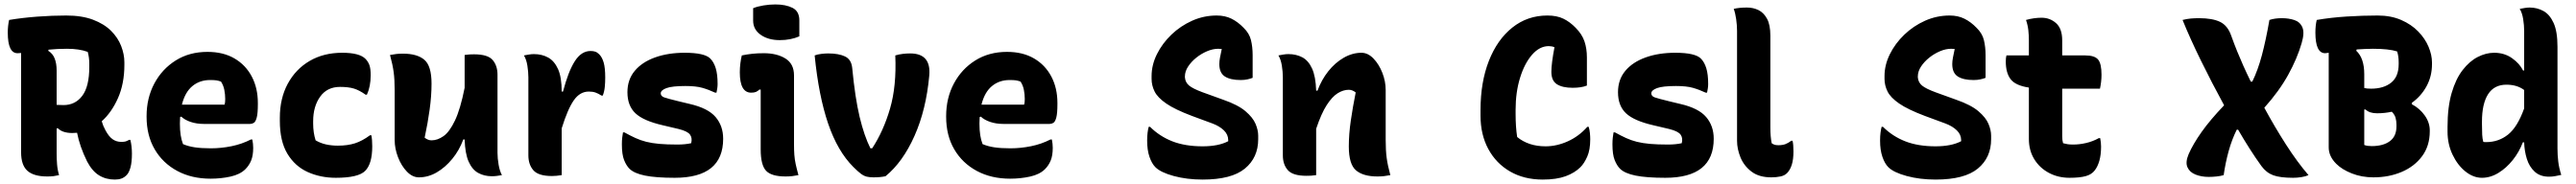

<svg xmlns="http://www.w3.org/2000/svg" viewBox="-20 -790 11600 830"><path d="M246 0Q233 3 221.5 4.5Q210 6 193 6Q132 6 103.5 -19.5Q75 -45 75 -103V-551Q64 -550 59 -550Q15 -550 15 -643Q15 -673 21 -700Q81 -710 148 -715Q215 -720 278 -720Q349 -720 399 -701Q449 -682 480 -651Q511 -620 525.5 -582.5Q540 -545 540 -509V-498Q540 -412 511 -347Q482 -282 438 -243Q444 -222 455 -202Q470 -174 487 -162Q504 -150 526 -150Q539 -150 545.5 -152Q552 -154 561 -159H567Q574 -130 574 -97Q574 -59 567.5 -35Q561 -11 550 0Q539 11 526.5 15.5Q514 20 497 20Q457 20 426 1Q395 -18 372 -62Q339 -129 327 -191Q316 -190 305 -190Q285 -190 268.5 -195Q252 -200 241 -211H235V-96Q235 -73 237 -48Q239 -23 246 0ZM235 -472V-317Q246 -316 266 -316Q319 -316 350.5 -358Q382 -400 382 -488V-503Q382 -531 375 -556Q337 -570 282 -570Q260 -570 239 -569Q218 -568 199 -566L197 -561Q217 -549 226 -526.5Q235 -504 235 -472Z M914 -556Q985 -556 1035.5 -526.5Q1086 -497 1113.5 -445Q1141 -393 1141 -325V-320Q1141 -279 1136 -260Q1131 -241 1123 -236Q1115 -231 1106 -231H898Q865 -231 838.5 -240Q812 -249 796 -264L791 -262Q790 -249 790 -234V-231Q790 -203 793.5 -180.5Q797 -158 804 -140Q827 -130 856.5 -125.5Q886 -121 929 -121Q976 -121 1022.5 -130.5Q1069 -140 1110 -161H1116Q1118 -151 1119 -141.5Q1120 -132 1120 -123Q1120 -89 1111 -66.5Q1102 -44 1085 -27Q1061 -3 1018 6.5Q975 16 928 16Q843 16 778 -19Q713 -54 676.5 -116.5Q640 -179 640 -263V-266Q640 -348 675 -413.5Q710 -479 771.5 -517.5Q833 -556 914 -556ZM926 -429Q879 -429 846 -401.5Q813 -374 799 -318H991Q993 -324 993.5 -331.5Q994 -339 994 -344Q994 -364 990 -384.5Q986 -405 975 -422Q964 -426 954.5 -427.5Q945 -429 926 -429Z M1521 -552Q1598 -552 1625 -525Q1637 -513 1643 -497Q1649 -481 1649 -451Q1649 -400 1632 -363H1626Q1598 -383 1573.5 -390.5Q1549 -398 1511 -398Q1453 -398 1421.5 -354Q1390 -310 1390 -243V-232Q1390 -192 1401 -157Q1423 -144 1448 -138.5Q1473 -133 1501 -133Q1545 -133 1578 -143.5Q1611 -154 1646 -180H1652Q1656 -160 1656 -130Q1656 -51 1624 -19Q1593 12 1492 12Q1423 12 1365.5 -14Q1308 -40 1274 -96.5Q1240 -153 1240 -245V-259Q1240 -346 1275.5 -412Q1311 -478 1374 -515Q1437 -552 1521 -552Z M1794 -548Q1858 -548 1890.5 -520.5Q1923 -493 1923 -413Q1923 -358 1914.5 -296Q1906 -234 1892 -169Q1907 -157 1923 -157Q1950 -157 1977 -176Q2004 -195 2028.5 -246.5Q2053 -298 2072 -394V-542Q2086 -544 2094.5 -544.5Q2103 -545 2114 -545Q2176 -545 2198 -519.5Q2220 -494 2220 -453V-101Q2220 -76 2225 -47Q2230 -18 2240 0Q2229 2 2217.5 3.5Q2206 5 2195 5Q2160 5 2133 -10Q2106 -25 2090 -61Q2074 -97 2072 -161H2066Q2048 -112 2016.5 -73.5Q1985 -35 1946.5 -12.5Q1908 10 1866 10Q1837 10 1812 -16Q1787 -42 1772 -81Q1757 -120 1757 -158V-383Q1757 -431 1752.5 -464.5Q1748 -498 1736 -542Q1751 -545 1764.5 -546.5Q1778 -548 1794 -548Z M2509 0Q2485 4 2465 4Q2404 4 2381.5 -22Q2359 -48 2359 -89V-441Q2359 -466 2354.5 -494Q2350 -522 2339 -540Q2350 -542 2361.5 -544Q2373 -546 2384 -546Q2420 -546 2448 -530.5Q2476 -515 2492.5 -478.5Q2509 -442 2509 -377H2515Q2538 -466 2567.5 -513Q2597 -560 2639 -560Q2651 -560 2660 -557Q2669 -554 2678 -545Q2691 -532 2698 -508Q2705 -484 2705 -440Q2705 -418 2703 -397.5Q2701 -377 2694 -359H2688Q2674 -368 2661.5 -372.5Q2649 -377 2631 -377Q2591 -377 2563.5 -337.5Q2536 -298 2509 -211Z M3030 -138Q3065 -138 3092 -144Q3098 -167 3087 -182.5Q3076 -198 3036 -208L2964 -225Q2877 -245 2841 -279Q2805 -313 2805 -374Q2805 -431 2838 -470.5Q2871 -510 2929.5 -531Q2988 -552 3063 -552Q3152 -552 3178 -526Q3194 -510 3202.5 -482.5Q3211 -455 3211 -411Q3211 -401 3209.5 -391.5Q3208 -382 3206 -372H3200Q3170 -386 3141.5 -394Q3113 -402 3066 -402Q3006 -402 2980.5 -392.5Q2955 -383 2955 -369Q2955 -356 2971 -350.5Q2987 -345 3036 -333L3086 -321Q3168 -302 3202 -262Q3236 -222 3236 -164Q3236 12 3018 12Q2933 12 2884 2Q2835 -8 2814 -29Q2800 -43 2790 -68Q2780 -93 2780 -139Q2780 -156 2781.5 -169Q2783 -182 2785 -193H2791Q2818 -178 2841 -167.5Q2864 -157 2889.5 -150.5Q2915 -144 2948.5 -141Q2982 -138 3030 -138Z M3405 -116V-386H3399Q3392 -379 3384 -375.5Q3376 -372 3362 -372Q3311 -372 3311 -464Q3311 -484 3313.5 -504Q3316 -524 3320 -540Q3344 -545 3367.5 -547.5Q3391 -550 3419 -550Q3478 -550 3516.5 -526Q3555 -502 3555 -450V-139Q3555 -112 3556.5 -91.5Q3558 -71 3562.5 -50Q3567 -29 3575 0Q3560 3 3546.5 4.5Q3533 6 3517 6Q3453 6 3429 -20Q3405 -46 3405 -116ZM3371 -753Q3390 -761 3417.5 -765.5Q3445 -770 3471 -770Q3518 -770 3548.5 -754.5Q3579 -739 3579 -698V-626Q3540 -609 3491 -609Q3439 -609 3405 -633Q3371 -657 3371 -697Z M3709 -549Q3756 -549 3784.5 -535.5Q3813 -522 3817 -484Q3830 -348 3850.5 -262.5Q3871 -177 3899 -121H3907Q3958 -199 3987.5 -300.5Q4017 -402 4011 -540Q4028 -545 4045 -547Q4062 -549 4078 -549Q4173 -549 4164 -449Q4150 -295 4097.5 -177Q4045 -59 3967 5Q3944 10 3913 10Q3896 10 3883 7Q3870 4 3856.5 -6Q3843 -16 3822 -37Q3751 -108 3708.5 -233Q3666 -358 3648 -540Q3661 -545 3678.5 -547Q3696 -549 3709 -549Z M4514 -556Q4585 -556 4635.5 -526.5Q4686 -497 4713.5 -445Q4741 -393 4741 -325V-320Q4741 -279 4736 -260Q4731 -241 4723 -236Q4715 -231 4706 -231H4498Q4465 -231 4438.5 -240Q4412 -249 4396 -264L4391 -262Q4390 -249 4390 -234V-231Q4390 -203 4393.5 -180.5Q4397 -158 4404 -140Q4427 -130 4456.5 -125.5Q4486 -121 4529 -121Q4576 -121 4622.5 -130.5Q4669 -140 4710 -161H4716Q4718 -151 4719 -141.5Q4720 -132 4720 -123Q4720 -89 4711 -66.5Q4702 -44 4685 -27Q4661 -3 4618 6.5Q4575 16 4528 16Q4443 16 4378 -19Q4313 -54 4276.5 -116.5Q4240 -179 4240 -263V-266Q4240 -348 4275 -413.5Q4310 -479 4371.5 -517.5Q4433 -556 4514 -556ZM4526 -429Q4479 -429 4446 -401.5Q4413 -374 4399 -318H4591Q4593 -324 4593.5 -331.5Q4594 -339 4594 -344Q4594 -364 4590 -384.5Q4586 -405 4575 -422Q4564 -426 4554.5 -427.5Q4545 -429 4526 -429Z M5458 -720Q5496 -720 5525 -705.5Q5554 -691 5579 -665Q5605 -640 5612.5 -609Q5620 -578 5620 -541V-439Q5610 -435 5596.5 -432Q5583 -429 5566 -429Q5520 -429 5495 -445Q5470 -461 5470 -501Q5470 -514 5473 -530Q5476 -546 5481 -569Q5475 -570 5465 -570Q5441 -570 5415 -559Q5389 -548 5366.5 -530Q5344 -512 5329.5 -490Q5315 -468 5315 -445V-441Q5317 -418 5334 -404Q5351 -390 5394 -374L5488 -340Q5554 -317 5587.5 -288.5Q5621 -260 5633 -231.5Q5645 -203 5645 -178V-162Q5645 -79 5585 -29.5Q5525 20 5395 20Q5324 20 5265 4Q5206 -12 5182 -36Q5166 -52 5155.5 -82.5Q5145 -113 5145 -156Q5145 -176 5147 -191.5Q5149 -207 5152 -218H5158Q5201 -175 5258.5 -152.5Q5316 -130 5395 -130Q5466 -130 5510 -153V-158Q5510 -183 5490.5 -202Q5471 -221 5439 -233L5347 -267Q5270 -296 5231 -323Q5192 -350 5178.5 -377.5Q5165 -405 5165 -434V-447Q5165 -497 5189 -545.5Q5213 -594 5254 -633.5Q5295 -673 5347.5 -696.5Q5400 -720 5458 -720Z M5906 0Q5893 2 5883 2.5Q5873 3 5862 3Q5801 3 5778.5 -22.5Q5756 -48 5756 -89V-441Q5756 -466 5751.5 -494Q5747 -522 5736 -540Q5747 -542 5758.5 -544Q5770 -546 5781 -546Q5816 -546 5843.5 -531.5Q5871 -517 5887.5 -481Q5904 -445 5906 -381H5912Q5930 -430 5960.5 -468.5Q5991 -507 6030 -529.5Q6069 -552 6110 -552Q6139 -552 6164 -526Q6189 -500 6204 -461.5Q6219 -423 6219 -384V-159Q6219 -111 6223.5 -77.5Q6228 -44 6240 0Q6225 3 6211.5 4.5Q6198 6 6182 6Q6118 6 6085.5 -21.5Q6053 -49 6053 -129Q6053 -185 6062 -246.5Q6071 -308 6084 -373Q6069 -385 6053 -385Q6028 -385 6003 -369.5Q5978 -354 5953.5 -316Q5929 -278 5906 -209Z M6926 20Q6842 20 6779 -16.5Q6716 -53 6681 -118Q6646 -183 6646 -268V-294Q6646 -419 6683.5 -515Q6721 -611 6789 -665.5Q6857 -720 6947 -720Q6990 -720 7019.5 -705.5Q7049 -691 7074 -665Q7103 -636 7114 -603.5Q7125 -571 7125 -531V-404Q7100 -394 7061 -394Q7015 -394 6990 -410Q6965 -426 6965 -466Q6965 -503 6979 -577Q6967 -582 6953 -582Q6912 -582 6878 -543Q6844 -504 6824 -439Q6804 -374 6804 -295V-277Q6804 -217 6811 -172Q6862 -130 6939 -130Q6989 -130 7039 -152.5Q7089 -175 7127 -218H7133Q7137 -205 7138.5 -190Q7140 -175 7140 -162Q7140 -114 7126.5 -83.5Q7113 -53 7096 -36Q7070 -10 7029 5Q6988 20 6926 20Z M7490 -138Q7525 -138 7552 -144Q7558 -167 7547 -182.5Q7536 -198 7496 -208L7424 -225Q7337 -245 7301 -279Q7265 -313 7265 -374Q7265 -431 7298 -470.5Q7331 -510 7389.5 -531Q7448 -552 7523 -552Q7612 -552 7638 -526Q7654 -510 7662.5 -482.5Q7671 -455 7671 -411Q7671 -401 7669.5 -391.5Q7668 -382 7666 -372H7660Q7630 -386 7601.5 -394Q7573 -402 7526 -402Q7466 -402 7440.5 -392.5Q7415 -383 7415 -369Q7415 -356 7431 -350.5Q7447 -345 7496 -333L7546 -321Q7628 -302 7662 -262Q7696 -222 7696 -164Q7696 12 7478 12Q7393 12 7344 2Q7295 -8 7274 -29Q7260 -43 7250 -68Q7240 -93 7240 -139Q7240 -156 7241.5 -169Q7243 -182 7245 -193H7251Q7278 -178 7301 -167.5Q7324 -157 7349.5 -150.5Q7375 -144 7408.5 -141Q7442 -138 7490 -138Z M7801 -651Q7801 -676 7797 -704Q7793 -732 7786 -750Q7810 -756 7846 -756Q7874 -756 7897.5 -744.5Q7921 -733 7936 -705.5Q7951 -678 7951 -629V-215Q7951 -173 7957 -144Q7962 -140 7969 -137.5Q7976 -135 7987 -135Q8006 -135 8019 -140Q8032 -145 8045 -155H8051Q8055 -138 8055 -107Q8055 -71 8047.5 -47Q8040 -23 8026 -9Q8015 2 7996.5 6Q7978 10 7955 10Q7900 10 7866 -16Q7832 -42 7816.5 -80Q7801 -118 7801 -155Z M8758 -720Q8796 -720 8825 -705.5Q8854 -691 8879 -665Q8905 -640 8912.5 -609Q8920 -578 8920 -541V-439Q8910 -435 8896.5 -432Q8883 -429 8866 -429Q8820 -429 8795 -445Q8770 -461 8770 -501Q8770 -514 8773 -530Q8776 -546 8781 -569Q8775 -570 8765 -570Q8741 -570 8715 -559Q8689 -548 8666.5 -530Q8644 -512 8629.5 -490Q8615 -468 8615 -445V-441Q8617 -418 8634 -404Q8651 -390 8694 -374L8788 -340Q8854 -317 8887.5 -288.5Q8921 -260 8933 -231.5Q8945 -203 8945 -178V-162Q8945 -79 8885 -29.5Q8825 20 8695 20Q8624 20 8565 4Q8506 -12 8482 -36Q8466 -52 8455.5 -82.5Q8445 -113 8445 -156Q8445 -176 8447 -191.5Q8449 -207 8452 -218H8458Q8501 -175 8558.5 -152.5Q8616 -130 8695 -130Q8766 -130 8810 -153V-158Q8810 -183 8790.5 -202Q8771 -221 8739 -233L8647 -267Q8570 -296 8531 -323Q8492 -350 8478.5 -377.5Q8465 -405 8465 -434V-447Q8465 -497 8489 -545.5Q8513 -594 8554 -633.5Q8595 -673 8647.5 -696.5Q8700 -720 8758 -720Z M9436 -167Q9438 -157 9439 -147.5Q9440 -138 9440 -129Q9440 -92 9432.5 -65.5Q9425 -39 9412 -22Q9398 -3 9371 4.5Q9344 12 9298 12Q9247 12 9205.5 -10Q9164 -32 9139.5 -71.5Q9115 -111 9115 -163V-395Q9055 -404 9033 -432.5Q9011 -461 9011 -513Q9011 -530 9014 -540H9115V-608Q9115 -631 9112.5 -654Q9110 -677 9102 -700Q9120 -705 9137.5 -707.5Q9155 -710 9172 -710Q9210 -710 9237.5 -685.5Q9265 -661 9265 -608V-540H9369Q9411 -540 9426.5 -521.5Q9442 -503 9442 -453Q9442 -436 9440 -419.5Q9438 -403 9435 -390H9265V-176Q9265 -157 9269 -144Q9280 -141 9289.5 -139.5Q9299 -138 9315 -138Q9343 -138 9373 -145Q9403 -152 9430 -167Z M9925 8Q9892 8 9865.5 -2.5Q9839 -13 9829 -35.5Q9819 -58 9834 -94Q9854 -140 9892.5 -194.5Q9931 -249 9994 -315Q9939 -416 9889.5 -517Q9840 -618 9807 -700Q9827 -705 9844.5 -706.5Q9862 -708 9881 -708Q9941 -708 9975.5 -691.5Q10010 -675 10026 -629Q10040 -590 10053 -558Q10066 -526 10080.5 -493.5Q10095 -461 10114 -422H10121Q10146 -473 10164 -540.5Q10182 -608 10198 -700Q10222 -708 10254 -708Q10285 -708 10310.5 -699.5Q10336 -691 10346.5 -666.5Q10357 -642 10343 -595Q10323 -526 10282.5 -452.5Q10242 -379 10175 -304Q10222 -217 10273 -137.5Q10324 -58 10374 0Q10361 6 10342 9Q10323 12 10305 12Q10246 12 10215 0.5Q10184 -11 10162 -41Q10136 -77 10109.5 -118.5Q10083 -160 10057 -205H10051Q10029 -161 10014.5 -108.5Q10000 -56 9992 0Q9979 4 9960.5 6Q9942 8 9925 8Z M10666 10Q10614 10 10569.5 -7.5Q10525 -25 10499 -51Q10465 -85 10465 -125V-552Q10454 -550 10449 -550Q10405 -550 10405 -643Q10405 -675 10411 -700Q10475 -711 10546.5 -715.5Q10618 -720 10685 -720Q10745 -720 10791 -700Q10837 -680 10868 -648Q10899 -616 10914.5 -579Q10930 -542 10930 -508V-501Q10930 -446 10905.5 -401Q10881 -356 10839 -326V-320Q10875 -301 10897.5 -269Q10920 -237 10920 -202V-198Q10920 -132 10885.5 -85.5Q10851 -39 10793.5 -14.5Q10736 10 10666 10ZM10625 -455V-393Q10635 -390 10656 -390Q10712 -390 10746 -417Q10780 -444 10780 -501V-509Q10780 -537 10773 -558Q10736 -570 10664 -570Q10645 -570 10626.5 -569Q10608 -568 10591 -567L10589 -561Q10625 -528 10625 -455ZM10625 -136Q10633 -133 10641.5 -132Q10650 -131 10659 -131Q10710 -131 10740 -153Q10770 -175 10770 -220V-228Q10770 -244 10766 -258.5Q10762 -273 10749 -286Q10717 -279 10683 -279Q10648 -279 10631 -296H10625Z M11210 -552Q11256 -552 11290.5 -527.5Q11325 -503 11340 -472H11345V-651Q11345 -676 11340.5 -704Q11336 -732 11325 -750Q11336 -752 11347.5 -754Q11359 -756 11370 -756Q11403 -756 11431.5 -740.5Q11460 -725 11477.5 -686.5Q11495 -648 11495 -579V-120Q11495 -90 11498.5 -61Q11502 -32 11512 -1Q11497 2 11484.5 4.5Q11472 7 11457 7Q11417 7 11392.5 -15.5Q11368 -38 11357 -73.5Q11346 -109 11345 -148H11339Q11323 -105 11294 -68.5Q11265 -32 11229 -10Q11193 12 11155 12Q11116 12 11080.5 -16.5Q11045 -45 11022.5 -92.5Q11000 -140 11000 -196V-218Q11000 -307 11018.5 -370.5Q11037 -434 11068 -474Q11099 -514 11136 -533Q11173 -552 11210 -552ZM11161 -150Q11165 -149 11168 -149Q11171 -149 11174 -149Q11230 -149 11272.5 -183Q11315 -217 11345 -301V-384Q11313 -408 11265 -408Q11210 -408 11182.5 -365Q11155 -322 11155 -241V-230Q11155 -201 11156 -182.5Q11157 -164 11161 -150Z"/></svg>

Font: Recursive Sn Csl St XBd
Style: Regular
Weight: 800
Version: Version 1.085;hotconv 1.1.0;makeotfexe 2.6.0; ttfautohint (v